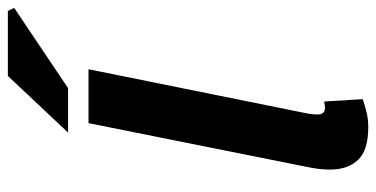

<svg xmlns="http://www.w3.org/2000/svg" viewBox="-254 -691 956 488"><g transform="rotate(-90 224.0 -447.0)"><path d="M145 11Q86 11 61.5 -15Q37 -41 37 -86Q37 -99 38.5 -113Q40 -127 44 -146L155 -700H292L179 -141Q178 -133 177.5 -128Q177 -123 177 -118Q177 -99 194 -99Q197 -99 200.5 -99.5Q204 -100 210 -101L216 -3Q201 2 183.5 6.5Q166 11 145 11ZM131 -752 275 -905H440L448 -889L244 -752Z"/></g></svg>

Font: Source Sans 3 ExtraLight
Style: Bold Italic
Weight: 700
Italic angle: -11°
Version: Version 3.052;hotconv 1.1.0;makeotfexe 2.6.0